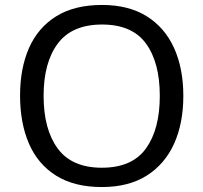

<svg xmlns="http://www.w3.org/2000/svg" viewBox="-20 -745 821 775"><path d="M720 -358Q720 -247 682.5 -164.5Q645 -82 572 -36Q499 10 391 10Q280 10 206.5 -36Q133 -82 97 -165Q61 -248 61 -359Q61 -469 97 -551Q133 -633 206.5 -679Q280 -725 392 -725Q499 -725 572 -679.5Q645 -634 682.5 -551.5Q720 -469 720 -358ZM156 -358Q156 -223 213 -145.5Q270 -68 391 -68Q513 -68 569 -145.5Q625 -223 625 -358Q625 -493 569 -569.5Q513 -646 392 -646Q271 -646 213.5 -569.5Q156 -493 156 -358Z"/></svg>

Font: Noto Sans Manichaean
Style: Regular
Weight: 400
Designer: Monotype Design Team
Foundry: Monotype Imaging Inc.
Version: Version 2.005; ttfautohint (v1.8.4.7-5d5b)